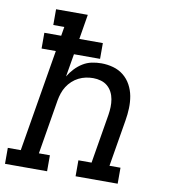

<svg xmlns="http://www.w3.org/2000/svg" viewBox="-92 -806 775 876"><g transform="rotate(10 295.0 -367.5)"><path d="M-10 0V-74H50L129 -547H63V-620H141L148 -662H97V-735H244L225 -620H334V-547H213L195 -441Q207 -461 223 -478Q239 -495 258.5 -507Q278 -519 300 -523.5Q322 -528 344 -528Q372 -528 399 -520.5Q426 -513 447 -496Q468 -479 481 -455Q494 -431 499 -404Q504 -377 503 -348Q502 -319 497 -290L461 -74H512V0H317V-74H378L416 -302Q419 -321 419.5 -339Q420 -357 417 -374.5Q414 -392 406 -407.5Q398 -423 385 -434Q372 -445 354.5 -450Q337 -455 319 -455Q302 -455 285 -451.5Q268 -448 252 -440Q236 -432 222.5 -419.5Q209 -407 199.5 -392Q190 -377 184.5 -360.5Q179 -344 176 -327L134 -74H185V0Z"/></g></svg>

Font: Iosevka Etoile Oblique
Style: Regular
Weight: 400
Italic angle: -9°
Designer: Belleve Invis
Foundry: Belleve Invis
Version: Version 15.5.2; ttfautohint (v1.8.4)